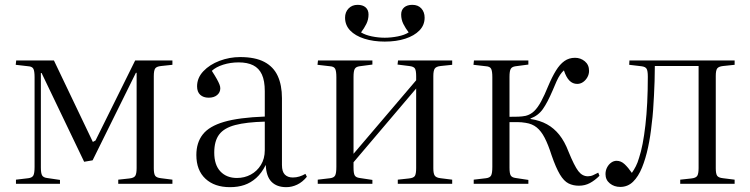

<svg xmlns="http://www.w3.org/2000/svg" viewBox="-20 -760 3101 794"><path d="M46 0V-17L97 -23Q113 -25 118 -34.5Q123 -44 123 -70V-441Q123 -466 118 -475.5Q113 -485 97 -486L45 -492L47 -510H203L364 -173L375 -179L539 -510H693V-492L646 -487Q627 -485 621.5 -476.5Q616 -468 616 -445V-64Q616 -42 621.5 -33.5Q627 -25 646 -23L693 -17V0H469V-17L515 -22Q534 -24 539.5 -33Q545 -42 545 -65V-459H542L363 -97L328 -91L152 -458H149V-67Q149 -44 154 -35Q159 -26 174 -24L228 -16V0Z M931 14Q867 14 829.5 -21Q792 -56 792 -119Q792 -170 818.5 -204Q845 -238 906.5 -256Q968 -274 1075 -278V-383Q1075 -426 1063 -452Q1051 -478 1027 -490Q1003 -502 967 -502Q933 -502 903 -492.5Q873 -483 856 -467Q869 -447 876.5 -433.5Q884 -420 887.5 -411Q891 -402 891 -395Q891 -378 878 -367Q865 -356 843 -356Q821 -356 808 -368Q795 -380 795 -403Q795 -438 821 -465.5Q847 -493 888 -508.5Q929 -524 973 -524Q1035 -524 1073 -504Q1111 -484 1128.5 -446Q1146 -408 1146 -354V-78Q1146 -50 1158 -38Q1170 -26 1191 -26Q1205 -26 1218 -30Q1231 -34 1243 -41L1249 -29Q1231 -7 1209 3.5Q1187 14 1164 14Q1125 14 1103 -8Q1081 -30 1079 -78Q1062 -44 1039.5 -24Q1017 -4 990.5 5Q964 14 931 14ZM960 -24Q991 -24 1017 -38Q1043 -52 1059 -78Q1075 -104 1075 -139V-257Q999 -255 953 -243Q907 -231 886.5 -204Q866 -177 866 -129Q866 -78 891.5 -51Q917 -24 960 -24Z M1294 0V-17L1345 -23Q1361 -25 1366 -34.5Q1371 -44 1371 -70V-441Q1371 -466 1366 -475.5Q1361 -485 1345 -486L1293 -492L1295 -510H1520V-493L1467 -486Q1452 -484 1447 -475Q1442 -466 1442 -442V-124L1701 -428V-445Q1701 -468 1696 -476.5Q1691 -485 1672 -487L1624 -493L1626 -510H1850V-492L1802 -487Q1784 -485 1778 -476.5Q1772 -468 1772 -445V-64Q1772 -42 1778 -33.5Q1784 -25 1802 -23L1850 -17V0H1625V-17L1671 -22Q1691 -24 1696 -33Q1701 -42 1701 -65V-394L1442 -89V-67Q1442 -43 1447 -34.5Q1452 -26 1467 -24L1520 -16V0ZM1571 -588Q1524 -588 1486.5 -600Q1449 -612 1428 -634Q1407 -656 1407 -687Q1407 -710 1421.5 -725Q1436 -740 1459 -740Q1480 -740 1492 -729.5Q1504 -719 1504 -700Q1504 -679 1495 -661Q1486 -643 1473 -626Q1491 -615 1518 -609.5Q1545 -604 1571 -604Q1597 -604 1625 -609.5Q1653 -615 1670 -626Q1657 -643 1648 -661Q1639 -679 1639 -700Q1639 -719 1651.5 -729.5Q1664 -740 1685 -740Q1709 -740 1722.5 -725Q1736 -710 1736 -687Q1736 -656 1714.5 -634Q1693 -612 1656 -600Q1619 -588 1571 -588Z M2374 8Q2350 8 2331 -1.5Q2312 -11 2295.5 -38.5Q2279 -66 2261 -118Q2247 -162 2232.5 -190Q2218 -218 2199.5 -233Q2181 -248 2154 -252Q2137 -255 2120.5 -255Q2104 -255 2087 -255V-67Q2087 -43 2092 -34.5Q2097 -26 2112 -24L2165 -16V0H1939V-17L1990 -23Q2006 -25 2011 -34.5Q2016 -44 2016 -70V-441Q2016 -466 2011 -475.5Q2006 -485 1990 -486L1938 -492L1940 -510H2165V-493L2112 -486Q2097 -484 2092 -475Q2087 -466 2087 -442V-277Q2108 -277 2123.5 -277.5Q2139 -278 2154 -281Q2174 -286 2189 -300.5Q2204 -315 2218 -341Q2232 -367 2247 -404Q2263 -442 2279 -468Q2295 -494 2314 -507.5Q2333 -521 2358 -521Q2381 -521 2398.5 -506.5Q2416 -492 2416 -467Q2416 -453 2409 -440.5Q2402 -428 2391 -420.5Q2380 -413 2367 -413Q2348 -413 2334.5 -427Q2321 -441 2312 -469Q2304 -462 2296.5 -451Q2289 -440 2281.5 -423.5Q2274 -407 2265 -385Q2244 -336 2225 -309Q2206 -282 2174 -270V-268Q2213 -262 2242 -246Q2271 -230 2293 -202.5Q2315 -175 2331 -133Q2355 -74 2371.5 -52.5Q2388 -31 2411 -31Q2423 -31 2432.5 -35.5Q2442 -40 2454 -46L2459 -33Q2440 -14 2419.5 -3Q2399 8 2374 8Z M2545 13Q2520 13 2502 -1.5Q2484 -16 2484 -40Q2484 -55 2490.5 -67.5Q2497 -80 2507.5 -87.5Q2518 -95 2530 -95Q2548 -95 2563 -81Q2578 -67 2593 -45Q2602 -58 2609.5 -72.5Q2617 -87 2623 -108Q2631 -132 2637.5 -165.5Q2644 -199 2649 -242.5Q2654 -286 2656.5 -336Q2659 -386 2659 -443Q2659 -467 2654 -475.5Q2649 -484 2633 -486L2582 -492L2583 -510H3018V-492L2970 -487Q2952 -485 2946 -477Q2940 -469 2940 -446V-64Q2940 -42 2945.5 -33.5Q2951 -25 2970 -23L3018 -17V0H2793V-17L2839 -22Q2858 -24 2863.5 -33Q2869 -42 2869 -65V-487H2688Q2688 -455 2687 -424.5Q2686 -394 2684.5 -365Q2683 -336 2681 -306.5Q2679 -277 2675 -247Q2670 -197 2660 -150.5Q2650 -104 2635 -67Q2620 -30 2598 -8.5Q2576 13 2545 13Z"/></svg>

Font: Literata 60pt Light
Style: Regular
Weight: 300
Designer: Latin by Veronika Burian and Jose Scaglione. Greek by Irene Vlachou. Cyrillic by Vera Evstafieva.
Foundry: TypeTogether
Version: Version 3.103;gftools[0.9.29]